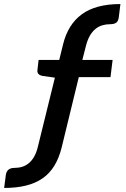

<svg xmlns="http://www.w3.org/2000/svg" viewBox="-22 -755 622 948"><path d="M367 -374 282.5 -27Q269.5 25.5 246.2 63.5Q223 101.5 187.8 125.8Q152.5 150 105.5 161.5Q58.5 173 -1.5 173L6.5 111Q11 74 49 74Q69.5 74 87.5 68.5Q105.5 63 120.5 50.5Q135.5 38 146.8 18.2Q158 -1.5 165 -30.5L249 -371.5L186 -380.5Q162.5 -386 162.5 -405Q162.5 -406 162.8 -407.5Q163 -409 163 -410L168.5 -459H270.5L289 -534.5Q313 -634 382 -684.5Q451 -735 572.5 -735L564.5 -669.5Q562 -650.5 551.8 -643Q541.5 -635.5 522 -635.5Q501.5 -635.5 483 -630Q464.5 -624.5 449.2 -612Q434 -599.5 422.2 -579.5Q410.5 -559.5 403 -531L384.5 -459H534L523.5 -374Z"/></svg>

Font: Lato TR
Style: Bold Italic
Weight: 700
Italic angle: -12°
Designer: Lukasz Dziedzic
Foundry: tyPoland Lukasz Dziedzic
Version: Version 1.104 2013